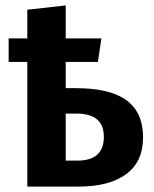

<svg xmlns="http://www.w3.org/2000/svg" viewBox="-20 -690 570 710"><path d="M260 -364Q387 -364 448 -319Q509 -274 509 -182Q509 -92 446.5 -46Q384 0 271 0H81V-461H12V-548H81V-654L223 -670V-548H355L342 -461H223V-364ZM266 -96Q364 -96 364 -184Q364 -270 263 -270H223V-96Z"/></svg>

Font: Fira Sans SemiBold
Style: Regular
Weight: 600
Designer: bBox Type GmbH & Carrois Corporate GbR & Edenspiekermann AG
Foundry: bBox Type GmbH & Carrois Corporate GbR & Edenspiekermann AG
Version: Version 4.301;PS 004.301;hotconv 1.0.88;makeotf.lib2.5.64775